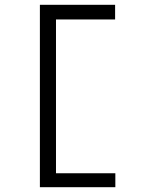

<svg xmlns="http://www.w3.org/2000/svg" viewBox="-20 -690 590 799"><path d="M146 89V-670H459V-609H213V31H460V89Z"/></svg>

Font: Inconsolata SemiExpanded
Style: Regular
Weight: 400
Width: 6
Monospace: yes
Designer: Raph Levien, Cyreal, Brenton Simpson
Foundry: Raph Levien, Cyreal, Google
Version: Version 3.000; ttfautohint (v1.8.2.53-6de2)